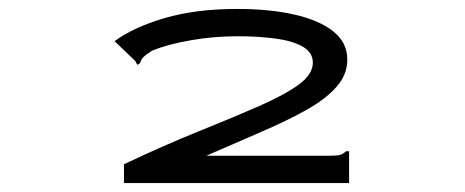

<svg xmlns="http://www.w3.org/2000/svg" viewBox="-20 -655 1040 429"><path d="M257 -288Q348 -331 425 -362Q502 -393 559 -418Q616 -443 647.5 -466Q679 -489 679 -515Q679 -538 656 -551Q633 -564 594.5 -569Q556 -574 511 -574Q457 -574 406 -565Q355 -556 320 -542Q306 -533 300.5 -527.5Q295 -522 293 -514L287 -510L282 -519L236 -563Q278 -594 347.5 -614.5Q417 -635 510 -635Q582 -635 637.5 -622.5Q693 -610 724.5 -585Q756 -560 756 -522Q756 -488 731.5 -460.5Q707 -433 664 -409Q621 -385 564 -360.5Q507 -336 441 -307H716Q733 -307 740 -309Q747 -311 753 -317H760V-246H257Z"/></svg>

Font: Inconsolata UltraExpanded Medium
Style: Regular
Weight: 500
Width: 9
Monospace: yes
Designer: Raph Levien, Cyreal, Brenton Simpson
Foundry: Raph Levien, Cyreal, Google
Version: Version 3.001; ttfautohint (v1.8.2.53-6de2)